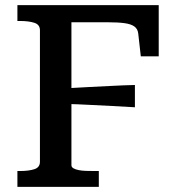

<svg xmlns="http://www.w3.org/2000/svg" viewBox="-20 -730 690 750"><path d="M259 -643V-85Q259 -77 267 -72.5Q275 -68 287.5 -65.5Q300 -63 315.5 -62.5Q331 -62 347 -62H366V0H48V-62H59Q92 -62 114 -69Q136 -76 136 -98V-612Q136 -634 114 -641Q92 -648 59 -648H48V-710H600V-510H530L520 -599Q518 -617 505 -626.5Q492 -636 466.5 -639.5Q441 -643 402 -643ZM236 -385Q282 -388 327 -390Q372 -392 417 -394.5Q462 -397 507 -398V-311Q462 -314 417 -316Q372 -318 327 -320.5Q282 -323 236 -324Z"/></svg>

Font: Roboto Serif Medium
Style: Regular
Weight: 500
Designer: Greg Gazdowicz
Foundry: Commercial Type
Version: Version 1.008